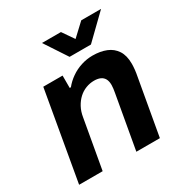

<svg xmlns="http://www.w3.org/2000/svg" viewBox="-168 -852 937 982"><g transform="rotate(-30 301.0 -361.5)"><path d="M18 0 110 -526H224V-453H231Q251 -478 279 -497.5Q307 -517 340 -527.5Q373 -538 407 -538Q453 -538 487.5 -524Q522 -510 541.5 -480Q561 -450 561 -402Q561 -385 559 -366.5Q557 -348 553 -328L495 0H356L412 -316Q414 -328 415.5 -338.5Q417 -349 417 -359Q417 -382 409 -396Q401 -410 386 -416.5Q371 -423 350 -423Q325 -423 301.5 -414Q278 -405 259 -387.5Q240 -370 226.5 -345Q213 -320 208 -288L157 0ZM565 -723 429 -591H303L216 -723H328L397 -623H341L448 -723Z"/></g></svg>

Font: Archivo SemiBold
Style: Bold Italic
Weight: 700
Italic angle: -10°
Version: Version 2.001